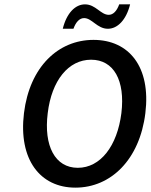

<svg xmlns="http://www.w3.org/2000/svg" viewBox="-20 -849 694 881"><path d="M647 -330C673 -542 572 -666 409 -666C247 -666 116 -542 90 -330C64 -117 164 12 326 12C489 12 621 -117 647 -330ZM199 -330C217 -480 294 -575 398 -575C502 -575 555 -480 537 -330C518 -179 441 -79 337 -79C233 -79 180 -179 199 -330ZM577 -829H527C516 -798 499 -781 479 -781C442 -781 419 -829 370 -829C326 -829 286 -790 268 -717H317C328 -748 345 -766 366 -766C402 -766 426 -717 475 -717C519 -717 559 -757 577 -829Z"/></svg>

Font: Falling Sky
Style: LightObl
Weight: 400
Designer: Paul D. Hunt
Foundry: Adobe Systems Incorporated
Version: Version 1.02